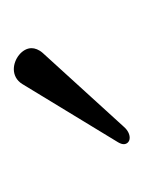

<svg xmlns="http://www.w3.org/2000/svg" viewBox="17 -742 214 289"><g transform="rotate(-90 124.5 -598.0)"><path d="M61.1 -510.3C66.1 -510.3 72.1 -512.8 77.4 -518.8L188.9 -641.3C193.9 -647 196 -653.1 196 -658C196 -672.2 179.7 -684.7 164.4 -684.7C155.9 -684.7 147.4 -680.8 142 -671.9L54.3 -527.7C52.2 -524.1 51.5 -521.3 51.5 -519.2C51.5 -514.6 55 -510.3 61.1 -510.3Z"/></g></svg>

Font: Margiela Serif
Style: Regular
Weight: 400
Designer: Andreas Faust, Stefan Endress
Version: Version 1.002;FEAKit 1.0